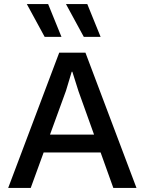

<svg xmlns="http://www.w3.org/2000/svg" viewBox="-20 -917 705 937"><path d="M280 -737H198L111 -897H215ZM471 -737H389L302 -897H406ZM533 0 471 -173H193L130 0H20L269 -660H397L646 0ZM224 -260H439L363 -472L333 -567H330L302 -474Z"/></svg>

Font: Elaine Sans Medium
Style: Regular
Weight: 500
Designer: Wei Huang
Foundry: Wei Huang
Version: Version 2.001;PS 002.001;hotconv 1.0.88;makeotf.lib2.5.64775